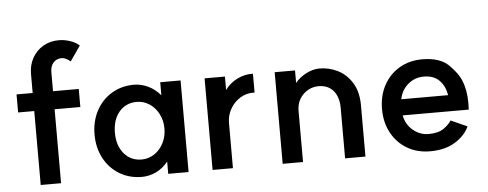

<svg xmlns="http://www.w3.org/2000/svg" viewBox="-49 -857 2531 996"><g transform="rotate(-5 1216.0 -359.0)"><path d="M126 9V-376H42V-470H126V-570Q126 -615 146.5 -652Q167 -689 203 -710Q239 -731 285 -731Q315 -731 345 -720.5Q375 -710 391 -694L337 -616Q312 -637 291 -637Q265 -637 248.5 -619Q232 -601 232 -570V-470H366V-376H232V9Z M427 -227Q427 -296 456 -350.5Q485 -405 536.5 -436Q588 -467 653 -467Q690 -467 726 -450Q762 -433 790 -400V-468H896V9H790V-55Q763 -21 727 -4Q691 13 653 13Q588 13 536.5 -18Q485 -49 456 -103.5Q427 -158 427 -227ZM791 -227Q791 -269 773 -303.5Q755 -338 725 -357.5Q695 -377 660 -377Q603 -377 568 -336Q533 -295 533 -227Q533 -160 568 -118.5Q603 -77 660 -77Q695 -77 725 -96.5Q755 -116 773 -150.5Q791 -185 791 -227Z M1021 -468H1127V-398Q1151 -432 1191 -452Q1231 -472 1273 -470V-372Q1232 -374 1198.5 -353.5Q1165 -333 1146 -299Q1127 -265 1127 -228V9H1021Z M1606 -376Q1557 -375 1524 -340.5Q1491 -306 1492 -254V9H1386V-468H1492V-403Q1515 -431 1550 -449Q1585 -467 1619 -467Q1668 -467 1713 -445Q1758 -423 1787.5 -376Q1817 -329 1817 -258V9H1711V-254Q1711 -311 1683 -343.5Q1655 -376 1606 -376Z M1924 -228Q1924 -298 1953.5 -352.5Q1983 -407 2035 -437.5Q2087 -468 2154 -468Q2247 -468 2293 -421.5Q2339 -375 2352 -339Q2373 -290 2373 -222L2372 -187H2028Q2037 -139 2073 -109Q2109 -79 2154 -79Q2205 -79 2233 -99Q2261 -119 2273 -139L2358 -101Q2338 -55 2285.5 -22Q2233 11 2154 11Q2087 11 2035 -19.5Q1983 -50 1953.5 -104.5Q1924 -159 1924 -228ZM2154 -378Q2107 -378 2072 -348Q2037 -318 2028 -271H2272Q2264 -319 2235 -348.5Q2206 -378 2154 -378Z"/></g></svg>

Font: SUITE
Style: Bold
Weight: 700
Designer: Sun
Foundry: Sun
Version: Version 2.040